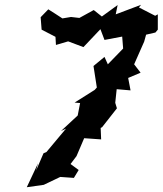

<svg xmlns="http://www.w3.org/2000/svg" viewBox="-20 -756 680 803"><path d="M640 -632V-696L629 -690L561 -725L570 -736L464 -696L472 -735L406 -687L372 -714L312 -681L277 -685L241 -679C222 -692 202 -704 182 -717L150 -684L154 -632L212 -602L214 -568L265 -583L329 -559C353 -584 376 -609 400 -634L417 -589L491 -603L495 -553L431 -487L417 -518L371 -480L385 -390L376 -380L292 -327L315 -325L305 -273L235 -208L256 -218L174 -120L162 -115L131 -43L139 -73L92 27L163 17L232 -16L289 -12L309 -45L275 -70L300 -103L332 -178L403 -173L401 -221L407 -224L469 -303L462 -326L468 -383L526 -378L516 -430L568 -452L541 -487L583 -582L591 -611L630 -620Z"/></svg>

Font: Asimov Aggro
Style: It
Weight: 500
Designer: Google
Version: Version 2.000980; 2014